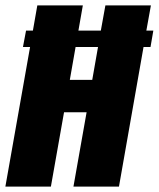

<svg xmlns="http://www.w3.org/2000/svg" viewBox="-41 -695 591 715"><path d="M44.5 -520 56 -581H81.5L98 -675H267.5L251 -581H334.5L351.5 -675H521L504 -581H530L519.5 -520H493.5L402 0H232.5L281.5 -277H197.5L148.5 0H-21L71 -520ZM324 -520H240.5L219 -397.5H302.5Z"/></svg>

Font: Anybody Condensed ExtraBold
Style: Italic
Weight: 800
Width: 3
Italic angle: -10°
Designer: Tyler Finck
Foundry: Etcetera Type Company
Version: Version 1.010; ttfautohint (v1.8.3) -l 8 -r 50 -G 200 -x 14 